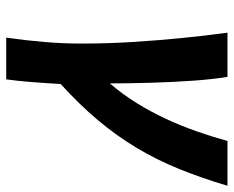

<svg xmlns="http://www.w3.org/2000/svg" viewBox="-87 -479 751 617"><g transform="rotate(90 288.5 -170.5)"><path d="M101 185Q110 121 115 61.5Q120 2 120 -56Q120 -140 115 -220Q110 -300 102.5 -376.5Q95 -453 85 -526H227Q235 -478 239.5 -412.5Q244 -347 246 -278Q248 -209 248 -148Q284 -190 312 -235.5Q340 -281 362 -328.5Q384 -376 401.5 -425.5Q419 -475 433 -526H577Q552 -442 522.5 -369.5Q493 -297 454.5 -233Q416 -169 366 -109.5Q316 -50 250 10Q247 62 243.5 106Q240 150 235 185Z"/></g></svg>

Font: Ubuntu Sans Mono
Style: Bold Italic
Weight: 700
Italic angle: -13.5°
Monospace: yes
Designer: Dalton Maag Ltd
Foundry: Dalton Maag Ltd
Version: Version 1.006